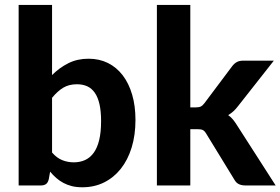

<svg xmlns="http://www.w3.org/2000/svg" viewBox="-20 -766 1158 793"><path d="M195 -136Q214.5 -113.5 237.2 -104.5Q260 -95.5 284.5 -95.5Q310 -95.5 330.8 -104.8Q351.5 -114 366.5 -134.2Q381.5 -154.5 389.5 -187Q397.5 -219.5 397.5 -265.5Q397.5 -306.5 391 -335.2Q384.5 -364 371.8 -382.5Q359 -401 340.5 -409.5Q322 -418 297.5 -418Q265 -418 241.2 -403.8Q217.5 -389.5 195 -362ZM195 -456Q225.5 -486.5 262.5 -505Q299.5 -523.5 345.5 -523.5Q390 -523.5 425.8 -505.8Q461.5 -488 486.8 -455Q512 -422 525.8 -375.2Q539.5 -328.5 539.5 -270.5Q539.5 -208 523.8 -156.8Q508 -105.5 479 -69Q450 -32.5 409.8 -12.5Q369.5 7.5 320 7.5Q296 7.5 277 2.8Q258 -2 242 -10.5Q226 -19 212.5 -30.8Q199 -42.5 187 -57L181.5 -26Q178 -11.5 170 -5.8Q162 0 148.5 0H57V-745.5H195Z M766 -745.5V-322.5H789Q802 -322.5 809.5 -326.2Q817 -330 824.5 -340L938.5 -492Q947 -503.5 957.8 -509.5Q968.5 -515.5 985 -515.5H1111L963 -327.5Q945.5 -304 922.5 -290.5Q934 -282.5 942.5 -272Q951 -261.5 959 -248.5L1118.5 0H994.5Q978.5 0 967 -5.2Q955.5 -10.5 948 -24L832 -213.5Q825 -225.5 817.5 -229Q810 -232.5 795 -232.5H766V0H628V-745.5Z"/></svg>

Font: Lato 2
Style: Regular
Weight: 800
Designer: Lukasz Dziedzic with Adam Twardoch and Botio Nikoltchev
Foundry: tyPoland Lukasz Dziedzic
Version: Version 2.015; 2015-08-06; http://www.latofonts.com/